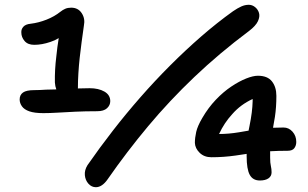

<svg xmlns="http://www.w3.org/2000/svg" viewBox="-20 -747 1284 801"><path d="M1064 6Q1035 6 1022 -17.5Q1009 -41 1009 -95Q1009 -100 1009 -105Q985 -101 962 -98Q913 -91 862 -91Q832 -91 813 -109.5Q794 -128 793 -151Q793 -172 798.5 -196.5Q804 -221 824 -255Q849 -298 880.5 -331Q912 -364 945 -386Q978 -408 1007 -419.5Q1036 -431 1056 -431Q1096 -431 1114.5 -407.5Q1133 -384 1133 -347Q1133 -300 1127 -260Q1123 -237 1119 -214Q1140 -215 1163 -215Q1185 -215 1200.5 -197.5Q1216 -180 1216 -155Q1216 -140 1208 -129Q1200 -118 1180 -118Q1141 -118 1107 -116Q1107 -103 1107 -89Q1107 -67 1110 -54.5Q1113 -42 1113 -28Q1113 -12 1100 -3Q1087 6 1064 6ZM380 34Q362 34 349 19.5Q336 5 334 -16Q332 -37 345 -58Q395 -130 450.5 -201.5Q506 -273 566 -341.5Q626 -410 690 -474Q754 -538 819.5 -595Q885 -652 952 -700Q971 -713 986.5 -720Q1002 -727 1018 -727Q1032 -727 1044 -717.5Q1056 -708 1060.5 -693Q1065 -678 1056 -658.5Q1047 -639 1018 -617Q895 -525 791 -426Q687 -327 598 -220.5Q509 -114 429 1Q418 17 405.5 25.5Q393 34 380 34ZM161 -275Q124 -275 102.5 -282.5Q81 -290 71.5 -303.5Q62 -317 62 -332Q62 -351 76 -361Q90 -371 123 -371Q144 -371 173 -373Q193 -374 215 -374Q210 -387 209 -403Q208 -456 215 -512Q219 -552 225 -588Q209 -578 190 -572Q155 -560 123 -560Q96 -560 82.5 -576Q69 -592 69 -611Q68 -625 77.5 -635.5Q87 -646 108 -648Q141 -652 174 -665Q207 -678 232 -698Q242 -706 252.5 -710.5Q263 -715 277 -715Q306 -715 321 -692Q336 -669 330 -640Q325 -605 320.5 -571.5Q316 -538 312.5 -506Q309 -474 307 -441Q305 -410 305 -378Q331 -379 354 -379Q391 -379 415.5 -365Q440 -351 440 -325Q440 -308 426.5 -295.5Q413 -283 385 -283Q336 -283 294.5 -281Q253 -279 219.5 -277Q186 -275 161 -275ZM1017 -202Q1019 -212 1021 -222Q1033 -280 1034 -325Q1034 -329 1034 -334Q984 -311 949 -271Q915 -234 894 -188Q934 -188 976 -195Q996 -198 1017 -202Z"/></svg>

Font: Shantell Sans Light Medium
Style: Regular
Weight: 500
Version: Version 1.008;[ac192a2d6]